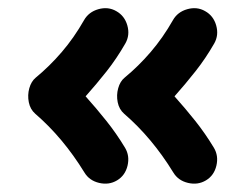

<svg xmlns="http://www.w3.org/2000/svg" viewBox="-20 -538 579 462"><path d="M475.6 -104Q456.1 -92.3 432.4 -97.9Q408.7 -103.5 397 -123Q345.7 -206.5 278.8 -264.2Q266.6 -274.9 263.2 -292Q259.8 -309.1 264.4 -325.7Q269 -342.3 279.8 -351.1Q313.5 -378.9 342.8 -413.1Q372.1 -447.3 396 -489.3Q407.2 -509.3 430.7 -515.9Q454.1 -522.5 473.6 -511.2Q493.7 -500 500.2 -476.8Q506.8 -453.6 495.6 -433.6Q474.6 -397 450.4 -366.5Q426.3 -335.9 399.9 -306.2Q425.8 -277.3 449.7 -247.3Q473.6 -217.3 494.6 -182.6Q506.3 -163.1 500.7 -139.4Q495.1 -115.7 475.6 -104ZM261.7 -104Q242.2 -92.3 218.5 -97.9Q194.8 -103.5 183.1 -123Q131.8 -206.5 64.9 -264.2Q52.7 -274.9 49.3 -292Q45.9 -309.1 50.5 -325.7Q55.2 -342.3 65.9 -351.1Q99.6 -378.9 128.9 -413.1Q158.2 -447.3 182.1 -489.3Q193.4 -509.3 216.8 -515.9Q240.2 -522.5 259.8 -511.2Q279.8 -500 286.4 -476.8Q293 -453.6 281.7 -433.6Q260.7 -397 236.6 -366.5Q212.4 -335.9 186 -306.2Q211.9 -277.3 235.8 -247.3Q259.8 -217.3 280.8 -182.6Q292.5 -163.1 286.9 -139.4Q281.2 -115.7 261.7 -104Z"/></svg>

Font: Mikhak Black
Style: Regular
Weight: 900
Designer: Amin Abedi
Version: Version 3.3